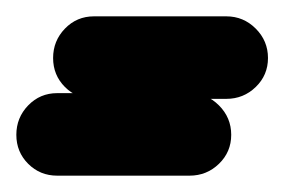

<svg xmlns="http://www.w3.org/2000/svg" viewBox="-24 -242 348 235"><path d="M-4 -77Q-4 -98 10.5 -113Q25 -128 46 -128Q87 -128 127.5 -128Q168 -128 208 -128Q229 -128 244 -113Q259 -98 259 -77Q259 -56 244 -41.5Q229 -27 208 -27Q168 -27 127.5 -27Q87 -27 46 -27Q25 -27 10.5 -41.5Q-4 -56 -4 -77ZM41 -171Q41 -192 55.5 -207Q70 -222 91 -222Q132 -222 172.5 -222Q213 -222 253 -222Q274 -222 289 -207Q304 -192 304 -171Q304 -150 289 -135.5Q274 -121 253 -121Q213 -121 172.5 -121Q132 -121 91 -121Q70 -121 55.5 -135.5Q41 -150 41 -171Z"/></svg>

Font: FRB American Cursive Guidelines Arrows Ultra
Style: Bold Italic
Weight: 1000
Italic angle: -25°
Version: Version 2.0;Modular Font Editor K font №1